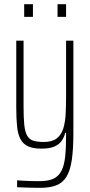

<svg xmlns="http://www.w3.org/2000/svg" viewBox="-20 -705 433 921"><path d="M172 196Q153 196 134 195.5Q115 195 97 194.5Q79 194 62 193V160Q76 161 93 162Q110 163 130 163.5Q150 164 169 164Q211 164 236 152.5Q261 141 274.5 115Q288 89 292.5 46.5Q297 4 297 -58V-68H293Q288 -48 276.5 -30.5Q265 -13 242 -2.5Q219 8 178 8Q139 8 115 -3Q91 -14 78.5 -37Q66 -60 62 -98Q58 -136 58 -190V-510H93V-195Q93 -140 96.5 -106Q100 -72 110.5 -54Q121 -36 140 -30Q159 -24 190 -24Q230 -24 252 -41Q274 -58 283.5 -88.5Q293 -119 295 -159.5Q297 -200 297 -246V-510H332V-67Q332 10 324.5 61.5Q317 113 299 142.5Q281 172 250 184Q219 196 172 196ZM96 -624V-685H138V-624ZM256 -624V-685H297V-624Z"/></svg>

Font: Saira ExtraCondensed Thin
Style: Regular
Weight: 250
Width: 2
Designer: Hector Gatti with collaboration of the Omnibus-Type team
Foundry: Omnibus-Type
Version: Version 1.101